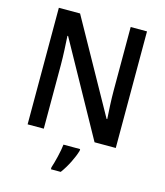

<svg xmlns="http://www.w3.org/2000/svg" viewBox="-133 -814 977 1136"><g transform="rotate(15 355.0 -246.5)"><path d="M625 0V-714H525V-325C525 -271 529 -196 532 -152H528L215 -714H85V0H184V-390C184 -449 180 -516 177 -567H181L495 0ZM423 71V61H321C317 102 299 174 287 209V221H347C380 177 411 114 423 71Z"/></g></svg>

Font: Noto Sans Bengali SemiCondensed Medium
Style: Regular
Weight: 500
Width: 4
Designer: Joana Ranito - Universal Thirst; Jelle Bosma - Monotype Design Team
Foundry: Universal Thirst ehf.
Version: Version 3.000